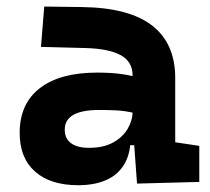

<svg xmlns="http://www.w3.org/2000/svg" viewBox="-20 -542 626 572"><path d="M388.2 4.9 377 -148.4 375 -215.8V-316.9Q375 -358.4 339.6 -377.7Q304.2 -397 234.4 -398.9L102.1 -402.3L111.8 -522.5L224.6 -521Q365.2 -519 433.6 -465.6Q502 -412.1 502 -309.6V-118.2L573.7 -107.4V0ZM212.9 9.8Q130.4 9.8 84.5 -30.8Q38.6 -71.3 38.6 -146Q38.6 -232.9 98.6 -279.3Q158.7 -325.7 269 -325.7Q311.5 -325.7 342.5 -321.3Q373.5 -316.9 405.3 -307.6L383.8 -204.6Q352.5 -211.9 327.6 -213.1Q302.7 -214.4 275.4 -214.4Q172.9 -214.4 172.9 -155.8Q172.9 -129.4 191.4 -115.5Q210 -101.6 245.6 -101.6Q288.6 -101.6 317.4 -117.7Q346.2 -133.8 360.6 -158.7Q375 -183.6 375 -210V-242.2L393.6 -109.4H352.1L369.1 -125Q367.7 -80.1 348.6 -50Q329.6 -20 295.2 -5.1Q260.7 9.8 212.9 9.8Z"/></svg>

Font: Cascadia Code PL
Style: Regular
Weight: 400
Monospace: yes
Designer: Aaron Bell
Foundry: Saja Typeworks
Version: Version 2102.003